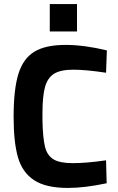

<svg xmlns="http://www.w3.org/2000/svg" viewBox="-20 -913 583 945"><path d="M47 -337Q47 -473 70.5 -549Q94 -625 149 -658.5Q204 -692 303 -692Q394 -692 506 -665L502 -555Q403 -570 341 -570Q278 -570 246 -550Q214 -530 201.5 -484.5Q189 -439 189 -356V-319Q191 -233 201.5 -190.5Q212 -148 243 -129Q274 -110 338 -110Q406 -110 502 -124L505 -11Q396 12 314 12Q206 12 148 -26Q90 -64 68.5 -138.5Q47 -213 47 -337ZM225 -893H359V-758H225Z"/></svg>

Font: Cairo
Style: Bold
Weight: 700
Designer: Mohamed Gaber
Foundry: Kief Type Foundry
Version: Version 2.100